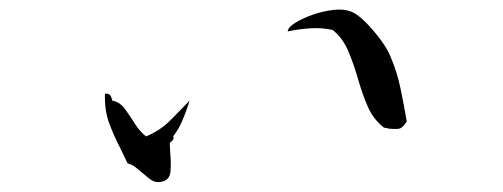

<svg xmlns="http://www.w3.org/2000/svg" viewBox="-20 -447 1040 397"><path d="M821 -196Q812 -181 803 -180.5Q794 -180 784 -181Q777 -183 774 -183Q752 -200 740.5 -226.5Q729 -253 720.5 -283Q712 -313 700.5 -340.5Q689 -368 668 -385Q646 -390 622 -388.5Q598 -387 575 -382Q575 -390 590 -399.5Q605 -409 626.5 -416.5Q648 -424 669.5 -426.5Q691 -429 706 -423Q719 -418 735.5 -401.5Q752 -385 766.5 -365.5Q781 -346 787 -331Q801 -299 808.5 -262.5Q816 -226 821 -196ZM372 -239Q372 -239 368 -226.5Q364 -214 356.5 -196.5Q349 -179 338 -165Q341 -160 335 -155Q332 -153 331 -151Q331 -147 331.5 -141.5Q332 -136 332 -130Q334 -111 332.5 -92.5Q331 -74 313 -71Q301 -69 292.5 -75Q284 -81 275 -89Q268 -95 260.5 -101Q253 -107 244 -109Q240 -117 236.5 -124.5Q233 -132 229 -140Q216 -165 206 -191.5Q196 -218 197 -253Q201 -254 205.5 -252Q210 -250 212 -239Q228 -236 238.5 -221.5Q249 -207 259 -191Q269 -175 282 -165Q311 -177 331.5 -197.5Q352 -218 372 -239Z"/></svg>

Font: Yuji Boku
Style: Regular
Weight: 400
Designer: Kataoka Yuji
Foundry: Kinuta Font Factory
Version: Version 3.002